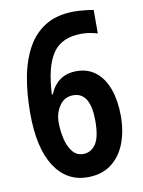

<svg xmlns="http://www.w3.org/2000/svg" viewBox="-82 -759 617 828"><g transform="rotate(-10 227.0 -345.0)"><path d="M38 -303Q38 -388 51.5 -460.5Q65 -533 95.5 -587.5Q126 -642 176.5 -672Q227 -702 301 -702Q321 -702 344.5 -699.5Q368 -697 385 -694V-591Q350 -602 315 -602Q228 -602 189 -545Q150 -488 144 -366H148Q182 -447 266 -447Q316 -447 351 -418.5Q386 -390 403.5 -339.5Q421 -289 421 -224Q421 -156 400 -102.5Q379 -49 337.5 -18.5Q296 12 235 12Q143 12 90.5 -69Q38 -150 38 -303ZM233 -90Q267 -90 288 -120Q309 -150 309 -222Q309 -347 234 -347Q195 -347 173.5 -315Q152 -283 152 -243Q152 -204 160.5 -169Q169 -134 187 -112Q205 -90 233 -90Z"/></g></svg>

Font: Noto Sans Kannada ExtraCondensed SemiBold
Style: Regular
Weight: 600
Width: 2
Designer: Jelle Bosma - Monotype Design Team
Foundry: Monotype Imaging Inc.
Version: Version 2.005; ttfautohint (v1.8.4.7-5d5b)